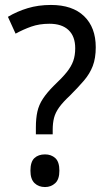

<svg xmlns="http://www.w3.org/2000/svg" viewBox="-20 -744 431 776"><path d="M125 -229Q125 -265 131 -292.5Q137 -320 153.5 -345Q170 -370 197 -397Q231 -429 249.5 -452Q268 -475 276 -497.5Q284 -520 284 -549Q284 -597 257 -622.5Q230 -648 180 -648Q139 -648 106.5 -636.5Q74 -625 43 -608L12 -676Q49 -698 92 -711Q135 -724 186 -724Q273 -724 320 -678.5Q367 -633 367 -553Q367 -509 355 -477.5Q343 -446 319.5 -418.5Q296 -391 263 -358Q234 -331 219 -310Q204 -289 198.5 -268Q193 -247 193 -219V-201H125ZM103 -54Q103 -90 119 -105Q135 -120 162 -120Q187 -120 203.5 -105Q220 -90 220 -54Q220 -19 203 -3.5Q186 12 162 12Q136 12 119.5 -4Q103 -20 103 -54Z"/></svg>

Font: Noto Sans Arabic SemiCondensed
Style: Regular
Weight: 400
Width: 4
Designer: Monotype Design Team, Nadine Chahine, Nizar Qandah and Khaled Hosny
Foundry: Monotype Imaging Inc.
Version: Version 2.012